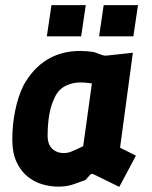

<svg xmlns="http://www.w3.org/2000/svg" viewBox="-20 -720 592 750"><path d="M207 9Q177 9 145.5 0Q114 -9 87.5 -30.5Q61 -52 44.5 -87.5Q28 -123 28 -175Q28 -231 39 -286.5Q50 -342 72 -387Q147 -521 294 -521Q315 -521 346 -517L382 -504Q388 -502 398 -503L499 -514L449 -143L511 -112L446 10L346 -39Q336 -43 332 -37L314 -17Q289 -8 272.5 -2Q256 4 241.5 6.5Q227 9 207 9ZM230 -122Q243 -122 259 -128Q275 -134 305 -149L339 -394Q315 -398 294 -398Q263 -398 236 -384.5Q209 -371 195 -342Q179 -310 172.5 -272Q166 -234 166 -190Q166 -156 184 -139Q202 -122 230 -122ZM367 -578 385 -700H519L501 -578ZM163 -578 181 -700H315L297 -578Z"/></svg>

Font: Finlandica
Style: Bold Italic
Weight: 700
Italic angle: -8°
Designer: Niklas Ekholm, Juho Hiilivirta, Jaakko Suomalainen
Foundry: Helsinki Type Studio
Version: Version 1.064; ttfautohint (v1.8.4.7-5d5b)